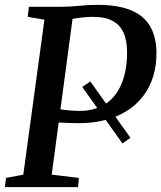

<svg xmlns="http://www.w3.org/2000/svg" viewBox="-24 -771 664 791"><path d="M513.5 -203 480.5 -180 315 -412.5 348 -435.5ZM-3.5 0 0.5 -38 72 -51.5 159 -690 90 -701.5 95 -743H223.5Q265 -743 301.2 -747Q337.5 -751 378 -751Q459.5 -751 513 -729.8Q566.5 -708.5 592.8 -665.5Q619 -622.5 620.5 -558Q621.5 -502 607 -455.8Q592.5 -409.5 564.5 -373.5Q536.5 -337.5 496.8 -313Q457 -288.5 407.5 -276Q358 -263.5 301 -263.5Q286 -263.5 264.5 -264.2Q243 -265 223.8 -266Q204.5 -267 195 -268L196.5 -325Q211 -322.5 230.2 -319.8Q249.5 -317 269 -315.5Q288.5 -314 303 -314Q342 -314 373.2 -324.8Q404.5 -335.5 428 -356Q451.5 -376.5 467.2 -405.8Q483 -435 491.2 -472.2Q499.5 -509.5 499.5 -553.5Q500 -603.5 484.8 -636.8Q469.5 -670 437.5 -686.2Q405.5 -702.5 356 -701.5Q339.5 -701.5 319.8 -699.5Q300 -697.5 280 -694.2Q260 -691 242.5 -686L279.5 -728L189 -51.5L301 -38L297.5 0Z"/></svg>

Font: Merriweather 36pt Medium
Style: Italic
Weight: 500
Italic angle: -7.8°
Version: Version 2.101